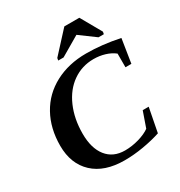

<svg xmlns="http://www.w3.org/2000/svg" viewBox="-202 -1006 1079 1153"><g transform="rotate(-30 338.0 -429.0)"><path d="M327.1 9.8Q188 9.8 111.1 -62.3Q34.2 -134.3 34.2 -259.3Q34.2 -379.4 85 -470.9Q135.7 -562.5 230 -612.3Q324.2 -662.1 445.3 -662.1Q555.7 -662.1 676.3 -636.7L650.4 -472.2H609.4V-566.9Q583 -587.9 545.7 -599.4Q508.3 -610.8 467.3 -610.8Q386.7 -610.8 322.5 -565.9Q258.3 -521 222.7 -439.2Q187 -357.4 187 -254.9Q187 -153.8 231.9 -97.2Q276.9 -40.5 358.4 -40.5Q406.2 -40.5 454.6 -54.4Q502.9 -68.4 532.7 -89.8L570.3 -197.3H611.8L579.6 -31.2Q524.4 -13.2 457.5 -1.7Q390.6 9.8 327.1 9.8ZM279.8 -709 282.7 -725.1 414.1 -868.2H518.1L599.1 -725.1L596.2 -709H559.1L451.7 -788.1L316.9 -709Z"/></g></svg>

Font: Liberation Serif
Style: Bold Italic
Weight: 700
Italic angle: -16.333°
Designer: Steve Matteson
Foundry: Ascender Corporation
Version: Version 2.1.5